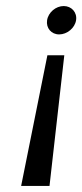

<svg xmlns="http://www.w3.org/2000/svg" viewBox="-20 -621 273 636"><path d="M136 -554C132 -528 150 -507 176 -507C202 -507 228 -528 232 -554C236 -580 217 -601 191 -601C165 -601 140 -580 136 -554ZM50 -5H144L193 -438H137Z"/></svg>

Font: Charger Sport
Style: LitExtObl
Weight: 300
Designer: Jasper
Foundry: Cannot Into Space Fonts
Version: Version 1.1